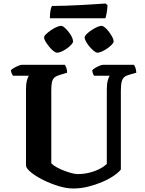

<svg xmlns="http://www.w3.org/2000/svg" viewBox="-20 -1073 825 1093"><path d="M398 0Q358 0 312.5 -14Q267 -28 226 -48.5Q185 -69 157.5 -91Q130 -113 128 -130V-565Q128 -596 133.5 -616Q139 -636 145 -642H54Q51 -647 47 -654.5Q43 -662 42 -673Q48 -680 60.5 -687Q73 -694 85.5 -699Q98 -704 104 -704H349Q353 -699 357.5 -687Q362 -675 362 -659L319 -646Q301 -641 290.5 -632Q280 -623 276 -606.5Q272 -590 272 -560V-143Q283 -132 302.5 -121Q322 -110 344.5 -101.5Q367 -93 387.5 -87.5Q408 -82 422 -82Q456 -82 488.5 -90Q521 -98 547 -111.5Q573 -125 588 -140V-564Q588 -596 594 -616.5Q600 -637 605 -642H516Q512 -646 509 -654.5Q506 -663 505 -673Q511 -680 523 -687Q535 -694 547.5 -699Q560 -704 566 -704H742Q747 -698 751 -687Q755 -676 756 -659L717 -648Q698 -643 687.5 -634Q677 -625 672.5 -607Q668 -589 668 -555V-108Q655 -91 627 -72Q599 -53 561.5 -37Q524 -21 482 -10.5Q440 0 398 0ZM535 -773Q527 -773 515 -782.5Q503 -792 490.5 -806.5Q478 -821 470 -835.5Q462 -850 462 -860Q462 -868 473 -879Q484 -890 500.5 -901Q517 -912 532.5 -919Q548 -926 558 -926Q566 -926 578 -916Q590 -906 601 -891Q612 -876 619.5 -861.5Q627 -847 627 -837Q627 -830 616.5 -819Q606 -808 591 -797.5Q576 -787 560.5 -780Q545 -773 535 -773ZM305 -773Q297 -773 284.5 -782.5Q272 -792 260 -807Q248 -822 239.5 -836Q231 -850 231 -860Q231 -868 242.5 -879Q254 -890 270 -901Q286 -912 302 -919Q318 -926 327 -926Q336 -926 347.5 -916Q359 -906 370.5 -891.5Q382 -877 389 -862.5Q396 -848 396 -837Q396 -830 386 -819Q376 -808 361.5 -797.5Q347 -787 331.5 -780Q316 -773 305 -773ZM264 -969Q264 -998 268 -1016.5Q272 -1035 276 -1039Q309 -1039 353.5 -1040.5Q398 -1042 444 -1044.5Q490 -1047 527 -1049.5Q564 -1052 581 -1053L592 -1044Q591 -1018 587 -997.5Q583 -977 580 -969Z"/></svg>

Font: Texturina 12pt
Style: Bold
Weight: 700
Designer: Guillermo Torres Carreño
Foundry: Omnibus-Type
Version: Version 1.002